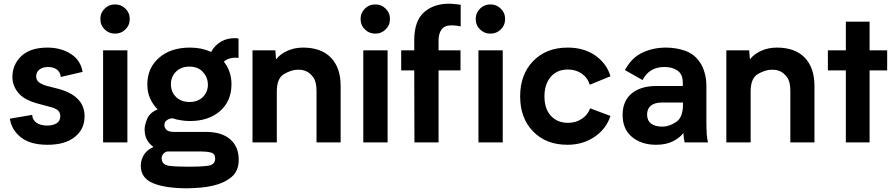

<svg xmlns="http://www.w3.org/2000/svg" viewBox="-20 -767 4814 1034"><path d="M153.3 -148.4Q123 -142.6 33.2 -127.9Q42 -67.4 92.8 -27.3Q142.6 12.7 236.3 12.7Q332 12.7 383.8 -30.3Q435.5 -72.3 435.5 -140.6Q435.5 -195.3 400.4 -232.4Q364.3 -269.5 295.9 -288.1Q274.4 -293.9 231.4 -304.7Q201.2 -313.5 188.5 -325.2Q174.8 -336.9 174.8 -355.5Q174.8 -378.9 192.4 -392.6Q210.9 -406.2 239.3 -406.2Q266.6 -406.2 286.1 -392.6Q304.7 -378.9 307.6 -352.5Q346.7 -362.3 424.8 -379.9Q414.1 -443.4 361.3 -476.6Q308.6 -510.7 235.4 -510.7Q144.5 -510.7 95.7 -465.8Q46.9 -419.9 46.9 -352.5Q46.9 -304.7 79.1 -266.6Q110.4 -227.5 191.4 -207Q212.9 -201.2 256.8 -189.5Q280.3 -182.6 293 -171.9Q304.7 -160.2 304.7 -140.6Q304.7 -115.2 284.2 -102.5Q263.7 -90.8 234.4 -90.8Q198.2 -90.8 175.8 -106.4Q154.3 -122.1 153.3 -148.4Z M599.6 -585.9Q632.8 -585.9 655.3 -608.4Q678.7 -630.9 678.7 -665Q678.7 -698.2 655.3 -720.7Q632.8 -743.2 599.6 -743.2Q566.4 -743.2 543.9 -720.7Q520.5 -698.2 520.5 -665Q520.5 -630.9 543.9 -608.4Q566.4 -585.9 599.6 -585.9ZM535.2 -496.1Q535.2 -464.8 535.2 -372.1Q535.2 -279.3 535.2 0Q567.4 0 666 0Q666 -124 666 -496.1Q632.8 -496.1 535.2 -496.1Z M1265.6 92.8Q1265.6 154.3 1226.6 186.5Q1187.5 218.8 1128.9 232.4Q1097.7 240.2 1062.5 243.2Q1027.3 246.1 991.2 247.1Q870.1 247.1 804.7 219.7Q738.3 192.4 738.3 126Q738.3 125 738.3 125Q738.3 124 738.3 124Q738.3 123 738.3 122.1Q738.3 121.1 738.3 120.1Q740.2 87.9 757.8 62.5Q776.4 37.1 806.6 24.4Q784.2 8.8 771.5 -14.6Q758.8 -38.1 758.8 -70.3Q758.8 -92.8 772.5 -127Q787.1 -161.1 829.1 -177.7Q803.7 -203.1 788.1 -237.3Q773.4 -270.5 773.4 -311.5Q773.4 -401.4 836.9 -456.1Q899.4 -510.7 1002.9 -510.7Q1035.2 -510.7 1063.5 -504.9Q1092.8 -498 1117.2 -487.3Q1135.7 -523.4 1173.8 -544.9Q1205.1 -561.5 1244.1 -561.5Q1253.9 -561.5 1264.6 -559.6Q1264.6 -525.4 1264.6 -455.1Q1241.2 -458 1220.7 -453.1Q1200.2 -448.2 1185.5 -434.6Q1205.1 -411.1 1215.8 -379.9Q1226.6 -348.6 1226.6 -313.5Q1226.6 -222.7 1165 -168.9Q1103.5 -115.2 1002.9 -115.2Q977.5 -115.2 955.1 -119.1Q931.6 -122.1 910.2 -129.9Q890.6 -128.9 877.9 -119.1Q865.2 -110.4 865.2 -91.8Q865.2 -80.1 876 -68.4Q887.7 -56.6 917 -56.6Q973.6 -56.6 1088.9 -56.6Q1172.9 -56.6 1218.8 -17.6Q1265.6 22.5 1265.6 92.8ZM900.4 -313.5Q900.4 -271.5 927.7 -245.1Q955.1 -217.8 1001 -217.8Q1045.9 -217.8 1073.2 -245.1Q1099.6 -272.5 1099.6 -310.5Q1099.6 -349.6 1073.2 -378.9Q1046.9 -408.2 1000 -408.2Q955.1 -408.2 927.7 -380.9Q900.4 -353.5 900.4 -313.5ZM1138.7 86.9Q1138.7 60.5 1116.2 54.7Q1094.7 48.8 1066.4 48.8Q1009.8 48.8 897.5 48.8Q893.6 48.8 881.8 48.8Q869.1 50.8 860.4 60.5Q850.6 71.3 850.6 85Q850.6 120.1 890.6 126Q931.6 130.9 998 130.9Q1058.6 130.9 1098.6 126Q1138.7 121.1 1138.7 86.9Z M1612.3 -510.7Q1565.4 -510.7 1527.3 -493.2Q1488.3 -475.6 1466.8 -447.3Q1465.8 -462.9 1462.9 -496.1Q1432.6 -496.1 1339.8 -496.1Q1339.8 -464.8 1339.8 -371.1Q1339.8 -278.3 1339.8 0Q1373 0 1470.7 0Q1470.7 -68.4 1470.7 -274.4Q1470.7 -345.7 1509.8 -368.2Q1549.8 -391.6 1584 -391.6Q1592.8 -391.6 1604.5 -390.6Q1616.2 -388.7 1627.9 -383.8Q1649.4 -375 1667 -350.6Q1684.6 -327.1 1684.6 -277.3Q1684.6 -184.6 1684.6 0Q1716.8 0 1814.5 0Q1814.5 -76.2 1814.5 -304.7Q1814.5 -402.3 1761.7 -457Q1709 -510.7 1612.3 -510.7Z M2001 -585.9Q2034.2 -585.9 2056.6 -608.4Q2080.1 -630.9 2080.1 -665Q2080.1 -698.2 2056.6 -720.7Q2034.2 -743.2 2001 -743.2Q1967.8 -743.2 1945.3 -720.7Q1921.9 -698.2 1921.9 -665Q1921.9 -630.9 1945.3 -608.4Q1967.8 -585.9 2001 -585.9ZM1936.5 -496.1Q1936.5 -464.8 1936.5 -372.1Q1936.5 -279.3 1936.5 0Q1968.8 0 2067.4 0Q2067.4 -124 2067.4 -496.1Q2034.2 -496.1 1936.5 -496.1Z M2460.9 -625Q2460.9 -654.3 2460.9 -741.2Q2443.4 -744.1 2427.7 -745.1Q2412.1 -747.1 2399.4 -747.1Q2314.5 -747.1 2262.7 -700.2Q2210.9 -653.3 2210.9 -550.8Q2210.9 -532.2 2210.9 -496.1Q2193.4 -496.1 2140.6 -496.1Q2140.6 -492.2 2140.6 -482.4Q2140.6 -459 2140.6 -387.7Q2158.2 -387.7 2210.9 -387.7Q2210.9 -291 2211.9 0Q2244.1 0 2341.8 0Q2341.8 -96.7 2341.8 -387.7Q2371.1 -387.7 2460 -387.7Q2460 -415 2460 -496.1Q2430.7 -496.1 2341.8 -496.1Q2341.8 -509.8 2341.8 -550.8Q2341.8 -591.8 2364.3 -615.2Q2387.7 -639.6 2460.9 -625Z M2621.1 -585.9Q2654.3 -585.9 2676.8 -608.4Q2700.2 -630.9 2700.2 -665Q2700.2 -698.2 2676.8 -720.7Q2654.3 -743.2 2621.1 -743.2Q2587.9 -743.2 2565.4 -720.7Q2542 -698.2 2542 -665Q2542 -630.9 2565.4 -608.4Q2587.9 -585.9 2621.1 -585.9ZM2556.6 -496.1Q2556.6 -464.8 2556.6 -372.1Q2556.6 -279.3 2556.6 0Q2588.9 0 2687.5 0Q2687.5 -124 2687.5 -496.1Q2654.3 -496.1 2556.6 -496.1Z M2781.2 -248Q2781.2 -129.9 2851.6 -58.6Q2920.9 12.7 3036.1 12.7Q3118.2 12.7 3180.7 -29.3Q3244.1 -71.3 3267.6 -142.6Q3231.4 -156.2 3158.2 -183.6Q3145.5 -148.4 3113.3 -127Q3081.1 -105.5 3039.1 -105.5Q2982.4 -105.5 2947.3 -142.6Q2912.1 -180.7 2912.1 -248Q2912.1 -313.5 2946.3 -353.5Q2979.5 -392.6 3039.1 -392.6Q3080.1 -392.6 3112.3 -371.1Q3144.5 -348.6 3156.2 -310.5Q3193.4 -326.2 3267.6 -356.4Q3248 -423.8 3186.5 -467.8Q3125 -510.7 3037.1 -510.7Q2921.9 -510.7 2851.6 -438.5Q2781.2 -366.2 2781.2 -248Z M3793 0Q3789.1 -11.7 3786.1 -43.9Q3784.2 -75.2 3784.2 -112.3Q3784.2 -175.8 3784.2 -301.8Q3784.2 -343.8 3774.4 -376Q3765.6 -408.2 3749 -431.6Q3719.7 -475.6 3670.9 -493.2Q3621.1 -510.7 3566.4 -510.7Q3497.1 -510.7 3439.5 -483.4Q3380.9 -456.1 3345.7 -389.6Q3377 -372.1 3440.4 -335.9Q3458 -370.1 3486.3 -387.7Q3515.6 -406.2 3558.6 -406.2Q3601.6 -406.2 3628.9 -386.7Q3657.2 -367.2 3657.2 -321.3Q3657.2 -315.4 3657.2 -303.7Q3621.1 -303.7 3512.7 -303.7Q3430.7 -303.7 3381.8 -263.7Q3333 -222.7 3333 -148.4Q3333 -71.3 3383.8 -29.3Q3434.6 12.7 3512.7 12.7Q3566.4 12.7 3603.5 -5.9Q3640.6 -24.4 3660.2 -50.8Q3661.1 -34.2 3663.1 -21.5Q3665 -7.8 3667 0Q3709 0 3793 0ZM3658.2 -205.1Q3658.2 -132.8 3620.1 -109.4Q3583 -85 3547.9 -85Q3507.8 -85 3486.3 -101.6Q3464.8 -118.2 3464.8 -150.4Q3464.8 -179.7 3484.4 -197.3Q3504.9 -214.8 3543.9 -214.8Q3582 -214.8 3658.2 -214.8Q3658.2 -212.9 3658.2 -205.1Z M4164.1 -510.7Q4117.2 -510.7 4079.1 -493.2Q4040 -475.6 4018.6 -447.3Q4017.6 -462.9 4014.6 -496.1Q3984.4 -496.1 3891.6 -496.1Q3891.6 -464.8 3891.6 -371.1Q3891.6 -278.3 3891.6 0Q3924.8 0 4022.5 0Q4022.5 -68.4 4022.5 -274.4Q4022.5 -345.7 4061.5 -368.2Q4101.6 -391.6 4135.7 -391.6Q4144.5 -391.6 4156.2 -390.6Q4168 -388.7 4179.7 -383.8Q4201.2 -375 4218.8 -350.6Q4236.3 -327.1 4236.3 -277.3Q4236.3 -184.6 4236.3 0Q4268.6 0 4366.2 0Q4366.2 -76.2 4366.2 -304.7Q4366.2 -402.3 4313.5 -457Q4260.7 -510.7 4164.1 -510.7Z M4757.8 -496.1Q4734.4 -496.1 4663.1 -496.1Q4663.1 -534.2 4663.1 -650.4Q4630.9 -650.4 4535.2 -650.4Q4535.2 -611.3 4535.2 -496.1Q4510.7 -496.1 4438.5 -496.1Q4438.5 -492.2 4438.5 -482.4Q4438.5 -459 4438.5 -387.7Q4462.9 -387.7 4535.2 -387.7Q4535.2 -291 4535.2 0Q4566.4 0 4663.1 0Q4663.1 -96.7 4663.1 -387.7Q4686.5 -387.7 4757.8 -387.7Q4757.8 -415 4757.8 -496.1Z"/></svg>

Font: BM-Biotif
Style: Bold
Weight: 400
Designer: Deni Anggara
Version: Version 1.000;PS 001.000;hotconv 1.0.88;makeotf.lib2.5.64776